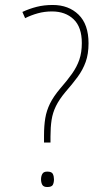

<svg xmlns="http://www.w3.org/2000/svg" viewBox="-20 -744 448 772"><path d="M157 -171V-199Q157 -238 162 -268.5Q167 -299 181 -327.5Q195 -356 222 -388Q250 -420 269.5 -447.5Q289 -475 299 -504Q309 -533 309 -571Q309 -635 276 -666.5Q243 -698 189 -698Q159 -698 132 -690.5Q105 -683 81 -671L70 -696Q98 -709 127.5 -716.5Q157 -724 192 -724Q256 -724 296 -685Q336 -646 336 -570Q336 -527 324.5 -495Q313 -463 292 -434.5Q271 -406 243 -374Q218 -344 205 -317.5Q192 -291 187.5 -262Q183 -233 183 -195V-171ZM145 -23Q145 -35 150 -44.5Q155 -54 170 -54Q188 -54 192.5 -44.5Q197 -35 197 -23Q197 -10 192.5 -1Q188 8 170 8Q155 8 150 -1Q145 -10 145 -23Z"/></svg>

Font: Noto Sans Devanagari UI Condensed Thin
Style: Regular
Weight: 100
Width: 3
Designer: Jelle Bosma - Monotype Design Team
Foundry: Monotype Imaging Inc.
Version: Version 2.004; ttfautohint (v1.8.4.7-5d5b)